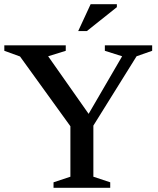

<svg xmlns="http://www.w3.org/2000/svg" viewBox="-26 -891 748 911"><path d="M69 -623 -5.5 -650V-676H286V-650L202.5 -624L413 -324.5L379.5 -325L553.5 -624L471.5 -650V-676H696V-650L622 -624L417 -295V-52.5L497 -26V0H228V-26L308 -52.5V-292ZM345 -743.5 404 -871H528.5V-857L386 -743.5Z"/></svg>

Font: Newsreader 16pt Medium
Style: Regular
Weight: 500
Designer: Hugues Gentile
Foundry: Production Type
Version: Version 1.003